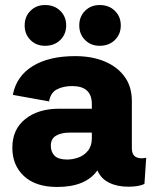

<svg xmlns="http://www.w3.org/2000/svg" viewBox="-20 -733 606 763"><path d="M345 -319Q345 -391 267 -391Q232 -391 206.5 -378Q181 -365 175 -330L31 -356Q45 -430 109.5 -470Q174 -510 279 -510Q345 -510 395.5 -489Q446 -468 475 -428.5Q504 -389 504 -331V-143Q504 -104 543 -104Q551 -104 561 -106L554 -2Q531 9 490 9Q446 9 413.5 -7Q381 -23 367 -56Q321 10 207 10Q122 10 75.5 -33Q29 -76 29 -146Q29 -219 80.5 -260Q132 -301 215 -301H345ZM247 -99Q269 -99 291.5 -107Q314 -115 329.5 -134Q345 -153 345 -184V-206H256Q224 -206 203 -194Q182 -182 182 -154Q182 -129 197 -114Q212 -99 247 -99ZM159 -713Q196 -713 219.5 -690Q243 -667 243 -632Q243 -597 219.5 -574Q196 -551 159 -551Q124 -551 101 -574Q78 -597 78 -632Q78 -667 101 -690Q124 -713 159 -713ZM376 -713Q413 -713 436.5 -690Q460 -667 460 -632Q460 -597 436.5 -574Q413 -551 376 -551Q341 -551 318 -574Q295 -597 295 -632Q295 -667 318 -690Q341 -713 376 -713Z"/></svg>

Font: Prodigy Sans
Style: Bold
Weight: 700
Designer: Wei Huang
Foundry: Wei Huang
Version: Version 1.003; ttfautohint (v1.8.3)